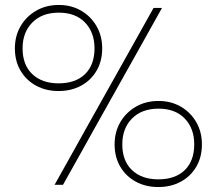

<svg xmlns="http://www.w3.org/2000/svg" viewBox="-20 -745 874 774"><path d="M216 -378Q165.5 -378 125.8 -399.5Q86 -421 63 -459.8Q40 -498.5 40 -550Q40 -600 63 -639.5Q86 -679 126 -702Q166 -725 217 -725Q267.5 -725 307 -702Q346.5 -679 369.2 -639.5Q392 -600 392 -550Q392 -498.5 369.2 -459.8Q346.5 -421 306.8 -399.5Q267 -378 216 -378ZM200 0Q231 -55 260.5 -108Q290 -161 328 -229L467 -477Q507 -548.5 537 -602Q567 -655.5 599 -713H633Q601 -655.5 571 -602Q541 -548.5 501 -477L362 -229Q324 -161 294.5 -108Q265 -55 234 0ZM216 -409Q284.5 -409 322.8 -446.2Q361 -483.5 361 -550Q361 -614.5 322.8 -654.2Q284.5 -694 217 -694Q149.5 -694 110.2 -654.2Q71 -614.5 71 -550Q71 -483.5 110.2 -446.2Q149.5 -409 216 -409ZM618 9Q567.5 9 527.8 -12.5Q488 -34 465 -72.8Q442 -111.5 442 -163Q442 -213 465 -252.5Q488 -292 528 -315Q568 -338 619 -338Q669.5 -338 709 -315Q748.5 -292 771.2 -252.5Q794 -213 794 -163Q794 -111.5 771.2 -72.8Q748.5 -34 708.8 -12.5Q669 9 618 9ZM618 -22Q686.5 -22 724.8 -59.2Q763 -96.5 763 -163Q763 -227.5 724.8 -267.2Q686.5 -307 619 -307Q551.5 -307 512.2 -267.2Q473 -227.5 473 -163Q473 -96.5 512.2 -59.2Q551.5 -22 618 -22Z"/></svg>

Font: Heraclito Thin
Style: Regular
Weight: 100
Designer: Kostas Bartsokas (font) & Cristiano Sobral (main changes)
Foundry: Kostas Bartsokas (font) & Cristiano Sobral (main changes)
Version: Version 1.00;July 8, 2020;FontCreator 13.0.0.2655 64-bit